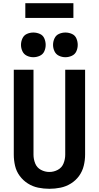

<svg xmlns="http://www.w3.org/2000/svg" viewBox="-20 -1170 616 1198"><path d="M288 8Q323 8 357.5 1Q392 -6 422.5 -25Q453 -44 473.5 -72.5Q494 -101 502.5 -135.5Q511 -170 511 -205V-735H387V-205Q387 -177 376.5 -150.5Q366 -124 341 -110.5Q316 -97 288 -97Q260 -97 235 -110.5Q210 -124 199.5 -150.5Q189 -177 189 -205V-735H66V-205Q66 -170 74 -135.5Q82 -101 103 -72.5Q124 -44 154 -25Q184 -6 218.5 1Q253 8 288 8ZM388 -813Q409 -813 428.5 -822Q448 -831 456.5 -850Q465 -869 465 -890Q465 -911 456.5 -930.5Q448 -950 428.5 -958.5Q409 -967 388 -967Q367 -967 348 -958.5Q329 -950 320 -930.5Q311 -911 311 -890Q311 -869 320 -850Q329 -831 348 -822Q367 -813 388 -813ZM188 -813Q209 -813 228.5 -822Q248 -831 256.5 -850Q265 -869 265 -890Q265 -911 256.5 -930.5Q248 -950 228.5 -958.5Q209 -967 188 -967Q167 -967 148 -958.5Q129 -950 120 -930.5Q111 -911 111 -890Q111 -869 120 -850Q129 -831 148 -822Q167 -813 188 -813ZM438 -1058V-1150H138V-1058Z"/></svg>

Font: Iosevka Sparkle
Style: Bold
Weight: 700
Designer: Belleve Invis
Foundry: Belleve Invis
Version: Version 4.5.0; ttfautohint (v1.8.3)